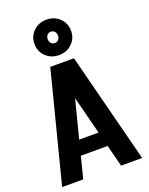

<svg xmlns="http://www.w3.org/2000/svg" viewBox="-179 -1084 908 1173"><g transform="rotate(-20 275.0 -497.0)"><path d="M535 0H398L362 -141H188L152 0H15L198 -715H352ZM275 -483 212 -237H338ZM393 -879Q393 -830 359 -797Q325 -764 274 -764Q223 -764 189 -797Q155 -830 155 -879Q155 -928 189 -961Q223 -994 274 -994Q325 -994 359 -961Q393 -928 393 -879ZM308 -879Q308 -895 298.5 -905.5Q289 -916 274 -916Q260 -916 250.5 -905.5Q241 -895 241 -879Q241 -863 250.5 -852.5Q260 -842 274 -842Q289 -842 298.5 -852.5Q308 -863 308 -879Z"/></g></svg>

Font: Akshar SemiBold
Style: Regular
Weight: 600
Designer: Tall Chai
Foundry: Tall Chai
Version: Version 1.000